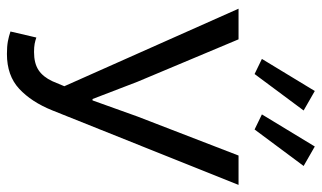

<svg xmlns="http://www.w3.org/2000/svg" viewBox="-207 -709 928 554"><g transform="rotate(90 257.0 -432.0)"><path d="M135.7 12Q114.1 12 99.4 9.3Q84.7 6.5 70.9 1.8L88.3 -72.9Q96.7 -69.9 106.2 -68Q115.8 -66.2 130.2 -66.2Q162.4 -66.2 182.1 -79.1Q201.8 -92 214.5 -119.4L228.8 -153.6L5.1 -656.3H93.5L216 -364.4L265.7 -235H269.7L316.1 -364.4L428.8 -656.3H513.5L298.6 -119.2Q274.2 -58.5 236.1 -23.3Q198.1 12 135.7 12ZM193.6 -702.6 150 -723.7 242.6 -876.3 298.8 -844.1ZM353.6 -702.6 310.1 -723.7 402.7 -876.3 458.9 -844.1Z"/></g></svg>

Font: Source Sans Variable
Style: Regular
Weight: 200
Designer: Paul D. Hunt
Foundry: Adobe Systems Incorporated
Version: Version 3.006;hotconv 1.0.111;makeotfexe 2.5.65597